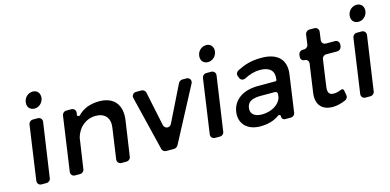

<svg xmlns="http://www.w3.org/2000/svg" viewBox="-71 -1161 3199 1574"><g transform="rotate(-15 1529.0 -374.5)"><path d="M251 -754C213 -754 179 -725 174 -684C168 -644 193 -615 231 -615C269 -615 302 -644 308 -684C313 -725 289 -754 251 -754ZM203 -30 270 -492C273 -514 257 -532 235 -532H192C175 -532 160 -518 157 -502L91 -40C88 -18 103 0 125 0H169C185 0 201 -14 203 -30Z M757 -536C683 -536 621 -514 574 -465C567 -458 551 -464 552 -474L555 -492C558 -514 542 -532 520 -532H476C459 -532 444 -518 441 -502L375 -40C372 -18 387 0 409 0H454C470 0 486 -14 488 -30L525 -281C525 -282 526 -289 526 -289C548 -369 611 -427 697 -428C777 -428 818 -379 806 -299L769 -40C766 -18 781 0 803 0H848C864 0 880 -14 882 -30L926 -331C944 -458 881 -536 757 -536Z M1283 -19 1527 -481C1540 -506 1524 -532 1496 -532H1460C1450 -532 1434 -522 1429 -512L1277 -204C1262 -173 1219 -179 1211 -212L1150 -504C1147 -519 1132 -532 1116 -532H1069C1045 -532 1030 -512 1035 -489L1148 -27C1151 -12 1167 0 1182 0H1252C1262 0 1278 -10 1283 -19Z M1723 -754C1685 -754 1651 -725 1646 -684C1640 -644 1665 -615 1703 -615C1741 -615 1774 -644 1780 -684C1785 -725 1761 -754 1723 -754ZM1675 -30 1742 -492C1745 -514 1729 -532 1707 -532H1664C1647 -532 1632 -518 1629 -502L1563 -40C1560 -18 1575 0 1597 0H1641C1657 0 1673 -14 1675 -30Z M2193 0H2243C2259 0 2275 -14 2277 -30L2322 -349C2338 -466 2271 -536 2134 -536C2046 -536 1991 -518 1925 -485C1909 -476 1901 -456 1909 -440L1917 -420C1924 -404 1946 -398 1961 -406C2009 -431 2054 -443 2096 -443C2180 -443 2217 -403 2207 -336L2206 -328C2206 -324 2201 -320 2197 -320H2044C1916 -319 1834 -257 1820 -160C1807 -66 1868 5 1983 5C2047 5 2102 -11 2144 -43C2152 -48 2166 -43 2165 -33C2162 -15 2175 0 2193 0ZM2020 -86C1956 -86 1922 -117 1929 -165C1936 -216 1974 -236 2049 -236H2168C2182 -236 2191 -225 2189 -212L2186 -189L2185 -183C2168 -127 2100 -86 2020 -86Z M2699 -115C2674 -104 2653 -99 2633 -99C2597 -99 2579 -116 2587 -171L2619 -396C2621 -412 2637 -426 2654 -426H2750C2767 -426 2782 -440 2785 -456L2787 -472C2790 -494 2774 -512 2752 -512H2676C2654 -512 2638 -530 2642 -552L2651 -618C2654 -640 2638 -658 2616 -658H2573C2557 -658 2541 -644 2538 -628L2526 -542C2524 -526 2508 -512 2491 -512H2477C2461 -512 2445 -498 2442 -482L2440 -463C2437 -443 2451 -426 2472 -426C2492 -426 2507 -409 2504 -389L2470 -150C2454 -41 2516 5 2596 5C2633 5 2671 -5 2709 -22C2722 -28 2731 -45 2728 -59L2720 -104C2718 -113 2708 -118 2699 -115Z M3000 -754C2962 -754 2928 -725 2923 -684C2917 -644 2942 -615 2980 -615C3018 -615 3051 -644 3057 -684C3062 -725 3038 -754 3000 -754ZM2952 -30 3019 -492C3022 -514 3006 -532 2984 -532H2941C2924 -532 2909 -518 2906 -502L2840 -40C2837 -18 2852 0 2874 0H2918C2934 0 2950 -14 2952 -30Z"/></g></svg>

Font: Trueno
Style: RoundIt
Weight: 400
Designer: Julieta Ulanovsky, Jasper
Foundry: Julieta Ulanovsky, Cannot Into Space Fonts
Version: Version 3.001